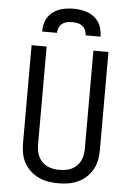

<svg xmlns="http://www.w3.org/2000/svg" viewBox="-62 -1001 725 1055"><g transform="rotate(5 300.0 -473.5)"><path d="M300 8Q272 8 244.5 3.5Q217 -1 191.5 -13Q166 -25 145.5 -44Q125 -63 111.5 -87.5Q98 -112 93 -139.5Q88 -167 88 -195V-735H171V-195Q171 -178 174 -160.5Q177 -143 184.5 -127.5Q192 -112 204.5 -99.5Q217 -87 232.5 -79.5Q248 -72 265.5 -69Q283 -66 300 -66Q317 -66 334.5 -69Q352 -72 367.5 -79.5Q383 -87 395.5 -99.5Q408 -112 415.5 -127.5Q423 -143 426 -160.5Q429 -178 429 -195V-735H512V-195Q512 -167 507 -139.5Q502 -112 488.5 -87.5Q475 -63 454.5 -44Q434 -25 408.5 -13Q383 -1 355.5 3.5Q328 8 300 8ZM139 -815Q139 -835 143.5 -855Q148 -875 158.5 -892Q169 -909 185.5 -922Q202 -935 220.5 -942Q239 -949 259.5 -952Q280 -955 300 -955Q320 -955 340.5 -952Q361 -949 379.5 -942Q398 -935 414.5 -922Q431 -909 441.5 -892Q452 -875 456.5 -855Q461 -835 461 -815H379Q379 -830 373 -843.5Q367 -857 355.5 -866Q344 -875 329.5 -878Q315 -881 300 -881Q285 -881 270.5 -878Q256 -875 244.5 -866Q233 -857 227 -843.5Q221 -830 221 -815Z"/></g></svg>

Font: Bmono
Style: Regular
Weight: 400
Monospace: yes
Designer: Belleve Invis
Foundry: Belleve Invis
Version: Version 11.2.2; ttfautohint (v1.8.2)